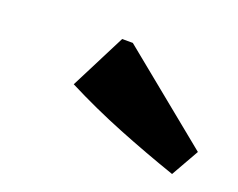

<svg xmlns="http://www.w3.org/2000/svg" viewBox="-52 -851 484 390"><g transform="rotate(20 189.5 -655.5)"><path d="M345 -544Q281 -566 218.5 -591Q156 -616 95 -647L156 -767H179L379 -604Z"/></g></svg>

Font: Piazzolla SC ExtraBold
Style: Italic
Weight: 800
Italic angle: -11.3°
Designer: Juan Pablo del Peral
Foundry: Huerta Tipografica
Version: Version 1.330